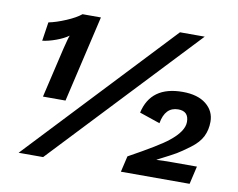

<svg xmlns="http://www.w3.org/2000/svg" viewBox="-74 -762 1071 864"><g transform="rotate(10 461.5 -330.0)"><path d="M125 -268 178 -495Q191 -548 196 -559Q174 -543 139.5 -530.5Q105 -518 78 -515L91 -601Q126 -608 169.5 -626.5Q213 -645 236 -664H320L228 -268ZM61 0 682 -660H795L173 0ZM529 4 546 -69Q682 -144 721 -176Q783 -225 783 -268Q783 -317 735 -317Q675 -317 662 -241L568 -273Q596 -398 741 -398Q810 -398 848.5 -367Q887 -336 887 -287Q887 -250 872 -219.5Q857 -189 820 -161.5Q783 -134 762.5 -122Q742 -110 691 -84Q682 -79 678 -77V-76Q716 -78 745 -78H862L843 4Z"/></g></svg>

Font: Elaine Sans SemiBold
Style: Italic
Weight: 600
Italic angle: -13°
Designer: Wei Huang
Foundry: Wei Huang
Version: Version 2.001;December 24, 2019;FontCreator 12.0.0.2547 64-b